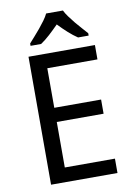

<svg xmlns="http://www.w3.org/2000/svg" viewBox="-100 -993 728 1055"><g transform="rotate(-10 264.0 -465.5)"><path d="M467.8 0H97.2V-713.9H467.8V-633.8H188V-413.1H449.2V-334H188V-80.1H467.8ZM442.9 -771H383.8Q358.9 -787.6 332.5 -811.3Q306.2 -835 280.8 -861.8Q254.4 -835 228.5 -811.3Q202.6 -787.6 177.7 -771H118.7V-784.2Q131.3 -798.3 147.9 -816.9Q164.6 -835.4 180.9 -855.2Q197.3 -875 211.7 -894.8Q226.1 -914.6 233.9 -931.2H327.6Q335.4 -914.6 349.9 -894.8Q364.3 -875 380.6 -855.2Q397 -835.4 413.8 -816.9Q430.7 -798.3 442.9 -784.2Z"/></g></svg>

Font: Genotype
Style: Regular
Weight: 400
Foundry: Ascender Corporation
Version: Version 1.00